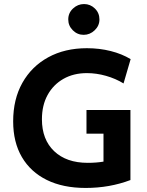

<svg xmlns="http://www.w3.org/2000/svg" viewBox="-20 -913 728 948"><path d="M403 15Q291 15 211 -24.5Q131 -64 88 -137.5Q45 -211 45 -314Q45 -423 90.5 -504Q136 -585 218 -630Q300 -675 409 -675Q471 -675 526.5 -661Q582 -647 625 -621L590 -501Q551 -525 503.5 -538.5Q456 -552 409 -552Q343 -552 293 -523.5Q243 -495 215 -444Q187 -393 187 -324Q187 -224 247.5 -166.5Q308 -109 413 -109Q455 -109 491 -115V-253H407V-370H624V-24Q521 15 403 15ZM393 -741Q362 -741 339.5 -763.5Q317 -786 317 -817Q317 -849 340.5 -871Q364 -893 395 -893Q426 -893 448.5 -871Q471 -849 471 -817Q471 -786 447.5 -763.5Q424 -741 393 -741Z"/></svg>

Font: Secular One
Style: Regular
Weight: 400
Designer: Michal Sahar
Foundry: Hagilda
Version: Version 1.002; ttfautohint (v1.8.4.7-5d5b);gftools[0.9.29]